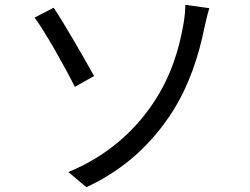

<svg xmlns="http://www.w3.org/2000/svg" viewBox="-20 -751 1040 798"><path d="M264 -36 339 27C502 -48 615 -161 693 -281C766 -394 806 -519 830 -638C834 -656 842 -691 850 -717L750 -731C751 -713 747 -675 742 -649C726 -556 694 -437 617 -323C543 -212 430 -104 264 -36ZM124 -678C172 -612 254 -465 291 -390L371 -435C335 -500 247 -654 203 -719L124 -678Z"/></svg>

Font: Noto Sans Mono CJK SC Regular
Style: Regular
Weight: 400
Designer: Ryoko NISHIZUKA (kana & ideographs); Paul D. Hunt (Latin, Greek & Cyrillic); Wenlong ZHANG (bopomofo); Sandoll Communica
Foundry: Adobe Systems Incorporated
Version: Version 1.005;PS 1.005;hotconv 1.0.96;makeotf.lib2.5.65012